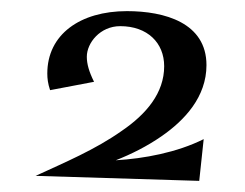

<svg xmlns="http://www.w3.org/2000/svg" viewBox="-20 -733 441 345"><path d="M270 -488C312 -517 351 -559 351 -616C351 -692 276 -713 208 -713C124 -713 65 -671 65 -601C65 -592 66 -583 70 -571L149 -586C140 -604 136 -618 136 -631C136 -656 160 -686 196 -686C245 -686 275 -656 275 -614C275 -566 243 -528 199 -498C151 -464 96 -441 44 -417L338 -408L346 -483C298 -459 239 -448 188 -445C216 -456 244 -470 270 -488Z"/></svg>

Font: Original Surfer
Style: Regular
Weight: 400
Designer: Astigmatic (AOETI)
Foundry: Astigmatic (AOETI)
Version: Version 1.001